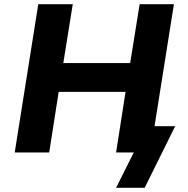

<svg xmlns="http://www.w3.org/2000/svg" viewBox="-20 -725 896 913"><path d="M532 168 616 0H536L556 -125H813L668 168ZM50 0 162 -705H326L281 -425H599L644 -705H807L695 0H532L577 -288H259L214 0Z"/></svg>

Font: Nunito Sans 7pt ExtraBold
Style: Italic
Weight: 800
Italic angle: -9°
Designer: Vernon Adams
Foundry: Vernon Adams
Version: Version 3.101;gftools[0.9.27]